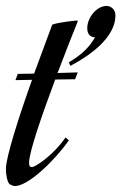

<svg xmlns="http://www.w3.org/2000/svg" viewBox="-55 -620 409 647"><path d="M207 -548C207 -549 205 -550 205 -551C205 -551 146 -546 121 -537L60 -372L5 -371L-3 -350L53 -351C9 -228 -35 -90 -35 -52C-35 -25 -29 -7 -25 -2C-20 4 -8 7 -5 7C41 7 131 -81 177 -147L166 -157C125 -97 64 -57 53 -57C45 -57 43 -61 43 -72C43 -108 87 -234 131 -352L198 -353L207 -376L139 -374C166 -445 192 -511 207 -548ZM304 -600C271 -600 239 -561 239 -525C239 -502 252 -495 265 -494C247 -462 221 -436 177 -410L182 -398C249 -433 334 -494 334 -568C334 -588 319 -600 304 -600Z"/></svg>

Font: Romanesco
Style: Regular
Weight: 400
Designer: Astigmatic (AOETI)
Foundry: Astigmatic (AOETI)
Version: Version 1.000